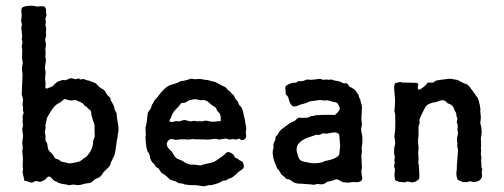

<svg xmlns="http://www.w3.org/2000/svg" viewBox="-20 -639 1768 674"><path d="M237.3 8.8 222.2 11.2Q216.3 11.2 214.8 8.8Q186.5 6.3 178.7 -1.5Q178.2 -2 173.8 -2.9Q169.4 -3.9 161.1 -13.7Q150.9 -26.4 140.1 -9.8Q137.7 -7.8 129.9 -3.9Q122.1 0 118.2 -1L106 -3.9L92.8 2Q88.9 2.9 81.5 -0.5Q74.2 -3.9 65.9 -3.9Q65.4 -4.4 59.1 -35.2L61 -44.4Q61 -45.9 60.1 -51.3Q59.1 -56.6 60.1 -69.8Q61 -83 59.6 -93.8Q58.1 -104.5 58.1 -108.9L60.1 -119.1L58.1 -137.2L61 -162.1L58.1 -185.1L61 -200.2L59.1 -210L60.1 -221.2L59.1 -230L63 -243.2L60.1 -252.9L61 -262.2L59.1 -272L61 -291L56.2 -307.1L59.1 -377.9L57.1 -395Q57.1 -404.8 58.1 -408.2L60.1 -418.9L58.1 -429.2Q57.1 -435.5 57.6 -447.3Q58.1 -459 58.1 -464.8L56.2 -475.1L59.1 -490.2L56.2 -501L58.1 -512.2Q56.2 -520 56.2 -529.3L55.2 -538.1Q54.2 -541 55.7 -545.9Q57.1 -550.8 57.1 -553.2L54.2 -564.9L56.2 -586.9Q53.2 -606.4 57.1 -611.3Q61 -616.2 77.1 -618.2Q93.3 -620.1 101.6 -617.7Q109.9 -615.2 114.7 -616.2Q119.6 -617.2 127.4 -617.2Q135.3 -617.2 137.7 -614.3Q140.1 -611.3 141.1 -607.9Q142.1 -605 141.6 -602.5Q141.1 -600.1 141.6 -598.1Q142.1 -596.2 142.1 -594.2L143.1 -586.9V-584L139.2 -573.2L141.1 -561L139.2 -551.8L142.1 -540V-535.6L141.1 -525.9V-522.9L142.1 -517.1V-514.2L138.2 -499L141.1 -486.8Q142.1 -482.9 140.6 -476.1Q139.2 -469.2 139.2 -465.8L140.1 -454.1L139.2 -437Q141.1 -433.6 141.1 -427.7Q141.1 -421.9 139.6 -415Q138.2 -408.2 137.7 -404.3Q137.2 -400.4 138.7 -394.5Q140.1 -388.2 140.1 -386.2L138.2 -362.8L140.1 -346.2L139.2 -334Q139.2 -332 140.1 -329.1Q143.1 -328.1 145 -328.1L154.8 -332Q163.6 -334 169.4 -340.8Q179.2 -352.1 187 -354Q194.8 -356 196.8 -357.4Q198.2 -358.9 204.1 -357.9Q210 -356.9 211.9 -357.9L225.1 -363.8Q229.5 -365.2 236.3 -363.3Q243.2 -360.8 246.1 -360.8L255.9 -363.8Q256.3 -363.8 262.2 -359.9L272.9 -361.8L283.2 -357.9Q285.2 -356.9 289.1 -356.4Q293 -356 294.9 -355L314.9 -347.2Q318.4 -344.7 322.3 -339.8Q327.1 -333.5 336.9 -328.1Q346.7 -322.8 348.6 -318.8L354 -310.1Q356.9 -304.7 360.8 -301.8Q369.1 -294.9 369.1 -286.1Q381.8 -267.1 381.8 -255.9L389.2 -241.2L391.1 -222.2Q397.9 -187.5 395.5 -177.2Q393.1 -167 393.1 -165.5V-160.2L390.1 -145Q384.8 -100.1 380.9 -92.8Q367.2 -66.4 367.2 -60.1Q359.9 -49.3 351.1 -42Q342.3 -34.7 337.9 -26.4Q333.5 -18.1 324.2 -14.6Q314.9 -10.7 313.5 -9.8Q312 -8.8 310.1 -6.8Q308.1 -4.9 306.2 -3.4Q303.7 -2 301.8 0Q299.8 2 296.9 2.9Q293.9 3.9 287.6 4.4Q281.2 4.9 276.4 6.3Q271.5 7.8 263.2 9.8Q254.4 11.7 247.1 10.3Q240.2 8.8 237.3 8.8ZM312 -199.2 300.8 -235.8Q300.8 -246.6 297.9 -251Q289.6 -257.3 287.1 -260.3Q285.2 -263.2 283.2 -265.1L276.9 -268.1Q275.9 -269 273.4 -272.9Q271 -276.9 258.8 -282.2Q247.1 -287.6 245.1 -288.1L231.9 -286.1Q216.3 -287.6 212.9 -290Q209 -292 206.1 -291Q203.1 -290 199.2 -285.6Q194.8 -280.8 183.1 -274.9Q171.4 -269 157.7 -247.1Q144 -225.1 144 -221.7Q144 -218.3 143.1 -215.8L140.1 -202.1Q139.2 -200.2 139.6 -196.3Q140.1 -192.4 140.1 -189.9L137.2 -174.8L139.2 -165Q140.1 -163.1 139.6 -155.3Q139.2 -147.5 139.6 -146Q140.1 -144 143.1 -140.1Q146.5 -135.3 147.5 -123.5Q148.4 -111.8 156.2 -105.5Q163.6 -99.6 166.5 -94.7Q168.9 -89.8 171.4 -85.9Q173.8 -82 179.7 -80.6Q185.5 -79.1 186.5 -78.6Q188 -78.1 189.9 -75.7Q191.9 -73.2 193.4 -72.3Q194.8 -71.3 209 -68.8L220.2 -65.9Q228 -64.9 244.1 -68.4Q260.3 -71.8 261.2 -73.2L272.9 -82Q273.9 -83 275.9 -84Q277.8 -85 282.2 -87.9Q307.1 -112.8 307.1 -145L313 -161.1L312 -170.9Z M840.8 -209.5 844.7 -190.4 842.8 -172.4Q842.8 -169.9 844.2 -163.6Q845.7 -157.2 839.4 -150.9Q833 -145 826.7 -147.9L819.3 -152.8L810.1 -148.9L797.9 -150.9L785.6 -148.9L772 -152.8L748 -148.9L737.8 -151.9L710 -148.9H707.5Q701.7 -149.9 665 -149.9L658.2 -150.9H655.8L639.6 -148.9L632.3 -149.9H611.8L597.7 -147.9Q594.7 -147.9 586.9 -150.4Q579.1 -152.8 571.8 -146.5Q555.2 -130.9 581.1 -108.9Q585 -105 586.9 -100.6Q594.2 -83 610.4 -78.6Q615.7 -77.1 625 -71.3Q640.1 -61 652.3 -61H663.1L684.1 -58.1Q691.9 -62 712.9 -65.9Q733.9 -69.8 742.7 -78.1Q766.6 -94.2 770.5 -99.1Q778.3 -108.9 789.1 -103Q799.8 -97.7 801.3 -93.3Q802.7 -88.9 805.2 -86.4Q807.1 -84 810.1 -83.5Q813 -83 814 -82Q814.9 -81.1 816.9 -79.6Q818.8 -78.1 819.8 -77.1Q820.8 -76.2 826.7 -73.7Q832.5 -71.3 835 -62.5Q836.9 -53.7 835 -49.8Q833 -45.9 816.9 -35.2Q798.3 -16.6 791 -14.2Q784.2 -12.2 781.7 -11.2L773.9 -5.9L763.7 -4.9Q761.7 -3.9 752.4 1Q743.2 5.9 721.7 11.2H711.9L695.8 15.1L668.9 11.2Q643.1 11.2 629.9 8.8L617.7 4.9L606.9 3.9Q605 2.9 601.6 0.5Q596.2 -3.4 586.4 -5.4Q576.7 -7.3 571.3 -13.7Q566.4 -19.5 557.1 -25.9Q547.9 -31.2 545.4 -34.2Q543 -37.1 540.5 -41.5Q538.6 -45.9 536.6 -47.4Q534.7 -48.8 531.2 -50.8Q527.8 -52.7 526.4 -54.7Q524.9 -56.6 522.5 -61Q520 -64.9 517.6 -66.4Q515.1 -67.9 510.3 -76.2Q505.9 -85 505.9 -90.3Q505.9 -97.7 499.5 -105.5Q493.2 -112.8 490.7 -154.8L491.7 -166L490.7 -190.9Q494.6 -202.6 496.1 -219.7Q497.6 -237.3 498.5 -241.2Q499.5 -245.1 504.9 -252Q509.8 -258.8 510.7 -261.7Q511.7 -264.6 512.2 -267.1Q512.2 -270 516.1 -275.4Q520 -281.2 521 -284.2Q522 -287.1 530.8 -295.9Q559.1 -335.4 580.6 -341.3Q602.5 -347.2 608.4 -351.1Q613.8 -355 620.6 -355Q627.4 -355 650.9 -362.8L665 -360.8L677.7 -361.8Q689.9 -361.8 698.7 -358.9Q709.5 -358.9 715.3 -356.4Q721.2 -354 728 -353Q733.9 -352.1 736.8 -350.6Q739.7 -349.1 746.6 -345.2Q753.9 -340.8 758.3 -338.9Q762.7 -336.9 766.1 -335.4Q774.4 -332 776.4 -327.6Q778.3 -323.2 783.2 -320.8Q788.1 -318.4 790 -314.5Q792.5 -311 800.8 -304.2Q802.7 -300.3 804.7 -295.4Q806.6 -290.5 814.9 -282.2Q815.9 -280.3 817.9 -274.4Q819.8 -268.6 825.7 -264.2Q831.5 -259.3 836.9 -229L839.8 -218.3ZM622.1 -277.8Q615.2 -277.8 612.8 -272.9Q609.9 -268.1 608.4 -266.6L599.1 -257.3Q587.9 -246.1 584 -235.8Q580.1 -225.1 576.7 -220.2Q573.2 -215.3 577.1 -211.9Q581.5 -209 597.7 -213.9L608.9 -212.9Q623.5 -217.8 628.4 -217.8L647.9 -212.9L661.6 -214.8L671.4 -212.9L681.6 -213.9Q688.5 -211.9 693.4 -213.9Q699.7 -216.3 709 -214.8Q718.8 -212.9 720.7 -211.9H736.8L744.6 -213.9Q750.5 -212.9 752.9 -213.4Q755.9 -213.9 754.9 -226.6Q753.9 -239.3 748.5 -243.7Q742.2 -249 740.2 -255.4Q738.3 -261.7 731.4 -265.1Q722.2 -270.5 714.4 -278.3Q707 -285.6 695.8 -288.1L686 -287.1Q666 -291 664.1 -291Q643.1 -287.6 638.7 -284.2Q633.8 -280.3 631.3 -279.3Q628.9 -278.3 622.1 -277.8Z M983.4 -308.1 981.4 -332Q981.4 -337.9 993.7 -343.3Q1005.9 -348.6 1008.3 -348.6Q1010.7 -348.6 1015.1 -348.6Q1019.5 -348.1 1022.9 -351.6Q1026.4 -355 1033.7 -354Q1041.5 -353.5 1045.9 -355.5Q1050.3 -357.4 1057.6 -359.9L1071.8 -358.9Q1086.9 -359.9 1094.7 -361.3Q1102.5 -362.8 1105.5 -361.8Q1108.4 -360.8 1110.8 -359.9Q1113.3 -358.9 1116.7 -358.9L1125 -359.9L1134.8 -358.9L1144 -359.9L1155.8 -356Q1158.7 -355 1165 -354.5Q1171.4 -354 1186.5 -346.2Q1188.5 -346.2 1193.4 -346.7Q1198.2 -347.2 1200.7 -343.8Q1207 -332 1213.4 -332Q1215.8 -330.1 1219.7 -327.6Q1228.5 -322.8 1231 -316.4Q1233.9 -310.5 1237.8 -308.1Q1238.8 -306.2 1239.3 -302.7Q1239.7 -299.8 1240.2 -297.9Q1240.7 -295.9 1242.7 -293.5Q1245.6 -289.6 1245.6 -285.6Q1245.6 -281.7 1248.5 -274.4Q1251.5 -267.1 1250 -247.6Q1248.5 -228 1248.5 -225.1L1250.5 -201.2L1247.6 -186Q1247.6 -176.8 1251.5 -163.1Q1253.9 -140.6 1249.5 -121.1L1250.5 -107.9L1248.5 -91.8Q1248.5 -88.9 1250.5 -51.8L1248.5 -37.1L1249.5 -28.8Q1249.5 -26.9 1249.5 -24.9L1251.5 -17.1Q1253.4 -3.9 1239.7 0Q1237.3 1 1229.5 0.5Q1221.7 0 1219.7 0L1201.7 2Q1199.7 2.9 1196.3 2Q1192.4 1 1191.4 1H1187Q1182.6 1 1174.3 -4.4Q1165.5 -9.8 1159.7 -9.8Q1149.9 -4.9 1141.1 -3.4Q1132.8 -2 1129.9 -1Q1127 0 1122.6 3.4Q1117.7 6.8 1114.7 6.8Q1113.3 8.8 1104.5 7.8Q1095.7 6.8 1093.8 6.8L1081.5 9.8L1067.4 7.8H1063.5L1037.6 5.9Q1016.1 5.9 1008.3 -0.5Q997.1 -9.8 990.7 -9.8Q984.9 -9.8 981.4 -14.6Q977.5 -19.5 976.6 -20Q975.6 -21 971.7 -23.4Q967.8 -25.9 966.8 -27.8Q965.8 -29.8 962.9 -35.2Q960 -40.5 957 -43.5Q953.6 -45.9 952.6 -47.4Q951.7 -48.8 951.2 -51.8Q950.7 -54.7 949.7 -56.2Q935.5 -85.9 937.5 -109.9L940.4 -120.1L939.5 -132.8L946.8 -149.4V-153.8Q946.8 -159.7 950.2 -161.6Q954.1 -164.6 957 -170.4Q960 -176.3 962.9 -179.7Q964.8 -183.1 975.6 -190.4Q986.3 -198.2 991.2 -202.1Q996.1 -206.1 998 -207.5Q1000.5 -209 1004.9 -210.4Q1015.6 -213.9 1020.5 -220.2Q1025.9 -226.1 1033.2 -226.1L1039.6 -225.1Q1061.5 -225.1 1066.9 -228.5Q1072.3 -231.9 1074.2 -231.9H1078.1L1091.8 -234.9H1098.6L1113.8 -235.8H1145.5Q1155.3 -234.9 1156.2 -235.8Q1157.2 -236.3 1165 -244.1Q1172.4 -252 1172.9 -256.8Q1173.3 -261.7 1168 -271.5Q1162.6 -281.2 1152.8 -280.8L1129.4 -287.1L1117.7 -286.1L1103.5 -288.1Q1069.3 -283.2 1068.4 -283.2L1057.6 -278.8Q1053.7 -276.9 1043.9 -274.4Q1034.2 -272 1025.4 -268.1Q1009.8 -261.2 1002.9 -270.5Q995.6 -279.8 994.1 -289.1Q992.7 -297.9 988.8 -301.8Q984.9 -305.7 983.4 -308.1ZM1148.4 -173.8 1128.4 -169.9 1113.8 -170.9Q1112.3 -169.9 1109.4 -168.9Q1106.4 -168 1104.5 -167Q1102.5 -166 1100.6 -165.5Q1098.6 -165 1095.2 -165.5Q1091.8 -166 1089.4 -166L1079.6 -162.1Q1009.8 -143.1 1023.4 -102.1Q1028.3 -80.1 1035.2 -76.2Q1042 -72.3 1047.9 -71.3Q1053.7 -70.3 1058.6 -69.3Q1075.7 -64.5 1093.8 -66.4Q1112.3 -68.4 1119.6 -73.2Q1164.6 -82 1170.4 -96.2Q1171.4 -97.2 1172.4 -110.8L1174.3 -126L1172.4 -147Q1171.4 -166 1170.4 -167Q1164.6 -175.8 1148.4 -173.8Z M1365.2 -255.9 1366.2 -268.6Q1366.2 -275.4 1366.7 -283.2Q1367.2 -291 1364.3 -319.3Q1361.3 -347.7 1371.1 -348.1Q1373 -348.1 1384.3 -351.1L1394 -349.1H1412.1L1440.9 -348.1Q1447.8 -348.1 1448.2 -341.8L1446.3 -331.1Q1447.3 -324.2 1451.2 -324.2Q1455.1 -324.2 1467.3 -334L1475.1 -340.8Q1481 -347.7 1481 -349.1H1499Q1501 -349.1 1502.9 -350.6Q1504.9 -352.1 1508.8 -355Q1512.7 -357.9 1560.1 -362.8L1582.5 -358.9Q1586.9 -358.9 1596.2 -353Q1605.5 -347.2 1612.3 -345.2Q1619.1 -343.8 1622.6 -340.8Q1626 -337.9 1641.1 -317.4Q1656.2 -296.9 1657.7 -293.9Q1659.2 -291 1664.1 -271L1666 -258.8Q1667 -257.8 1666.5 -255.9Q1666 -253.9 1666 -252Q1666 -250 1666 -248L1668 -226.1L1666 -206.1Q1672.9 -185.5 1669.9 -165L1668 -153.8L1668.9 -128.9L1668 -119.1L1668.9 -110.8L1668 -101.1Q1668 -95.7 1669.4 -89.8Q1670.9 -84 1669.4 -80.1Q1668 -76.2 1668.9 -74.2L1669.9 -64.9V-53.7Q1669.9 -47.9 1673.3 -45.9L1670.9 -34.2Q1670.9 -32.2 1671.9 -26.4Q1672.9 -20.5 1671.9 -18.1Q1666 -1 1642.1 0L1629.9 -2.9L1620.1 0Q1604 1.5 1600.6 -1.5Q1597.2 -3.9 1593.3 -4.9Q1589.4 -5.9 1586.9 -7.8Q1582 -17.6 1582 -32.2Q1584 -40 1584 -63L1585 -70.8L1587.9 -112.8L1585 -126L1585.9 -136.7L1584 -147Q1584 -158.2 1587.9 -169.9L1585.9 -184.1L1586.9 -198.2Q1586.9 -200.2 1585.4 -204.1Q1584 -208 1583.5 -210Q1583 -211.9 1584 -214.4Q1585 -216.8 1585.4 -218.8Q1585.9 -220.7 1585.4 -223.1Q1585 -225.1 1583.5 -228.5Q1582 -231.9 1582 -233.4V-238.3Q1582 -242.2 1579.1 -246.1Q1576.2 -250 1574.2 -256.3Q1572.3 -262.7 1567.9 -267.6Q1564 -272 1557.6 -273.9Q1551.3 -275.9 1548.3 -279.3Q1538.6 -291 1522.9 -285.2Q1521 -285.2 1516.6 -282.7Q1512.2 -280.3 1502.9 -279.3Q1494.1 -278.3 1481.9 -272Q1475.1 -268.1 1466.3 -250Q1457.5 -231.9 1456.1 -229L1452.1 -217.8L1453.1 -209Q1453.1 -205.6 1449.2 -195.8V-163.1L1447.3 -143.1L1449.2 -122.1Q1449.2 -117.7 1449.2 -113.3L1448.2 -105L1449.2 -77.1L1448.2 -66.9L1450.2 -60.1Q1451.2 -42 1452.1 -27.8Q1453.1 -13.7 1450.2 -9.8Q1446.8 -5.9 1439 -2Q1431.2 2 1425.3 1L1411.1 -2L1400.9 1Q1398.9 2 1391.1 0H1384.3Q1370.1 -3.9 1368.2 -5.9Q1366.2 -7.8 1365.2 -18.1Q1364.3 -28.3 1365.2 -29.8L1366.2 -41Q1367.7 -43.5 1363.3 -54.2L1365.2 -65.9Q1366.2 -67.9 1365.2 -71.3Q1364.3 -74.7 1364.3 -76.2L1366.2 -86.9L1363.3 -101.1Q1363.3 -116.2 1364.3 -121.1L1367.2 -133.8Q1367.2 -146 1364.3 -159.2L1367.2 -185.1Q1368.2 -219.2 1367.2 -237.8L1364.3 -249Z"/></svg>

Font: AntiqueNobleRegular
Style: Regular
Weight: 400
Version: Version 0.1